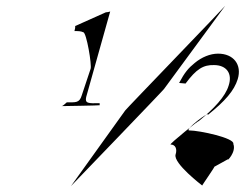

<svg xmlns="http://www.w3.org/2000/svg" viewBox="-20 -637 854 655"><path d="M236 -548C238 -547 235 -534 234 -531C246 -531 256 -531 264 -527C275 -527 294 -414 289 -402L259 -312C251 -285 238 -288 208 -288C205 -286 195 -275 190 -275C190 -275 321 -277 320 -278V-285C281 -284 269 -284 274 -306L356 -598C353 -596 342 -595 341 -595ZM222 -2C222 -2 544 -336 540 -334L748 -617C748 -615 408 -263 407 -260ZM591 -354 613 -352C650 -402 674 -416 710 -415C752 -415 774 -387 760 -345C749 -308 710 -266 657 -223C664 -232 555 -144 562 -144C579 -144 585 -128 579 -110C570 -80 670 -4 670 -4C667 -2 715 -70 711 -68C711 -68 755 -92 758 -94C752 -84 787 -118 776 -146C782 -166 660 -192 626 -192C606 -192 697 -261 689 -245C748 -292 779 -328 791 -367C806 -416 777 -454 724 -454C697 -454 668 -442 644 -422C623 -405 610 -390 591 -354Z"/></svg>

Font: Zinc
Style: Obl
Weight: 400
Version: Version 1